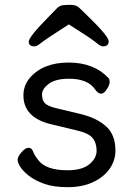

<svg xmlns="http://www.w3.org/2000/svg" viewBox="-20 -751 550 795"><path d="M265 -650Q168 -588 150.5 -573.5Q133 -559 123 -559Q99 -559 99 -578.5Q99 -598 182 -682Q202 -703 214 -715Q226 -727 237.5 -729Q249 -731 272.5 -731Q296 -731 309 -718Q322 -705 342 -686Q430 -601 430 -580Q430 -559 406 -559Q396 -559 377.5 -575Q359 -591 265 -650ZM194 -236Q77 -263 77 -356Q77 -397 103 -428Q158 -492 264 -492Q370 -492 430 -427Q434 -423 434 -411Q434 -399 422 -381Q410 -363 398.5 -363Q387 -363 375 -379Q345 -425 266 -425Q210 -425 182 -404Q154 -383 154 -359.5Q154 -336 166 -323.5Q178 -311 217 -302L313 -279Q380 -263 419 -228Q458 -193 458 -128Q458 -86 433.5 -51.5Q409 -17 364.5 3.5Q320 24 260.5 24Q201 24 161.5 9.5Q122 -5 98 -24.5Q74 -44 63.5 -61Q53 -78 53 -90Q53 -102 69 -120.5Q85 -139 97.5 -139Q110 -139 115 -128Q122 -109 137 -90Q168 -46 260 -46Q319 -46 349.5 -70.5Q380 -95 380 -127Q380 -159 363.5 -179.5Q347 -200 294 -212Z"/></svg>

Font: LXGW WenKai Lite
Style: Bold
Weight: 700
Designer: LXGW / Fontworks Inc.
Foundry: LXGW / Fontworks Inc.
Version: Version 1.330;April 28, 2024